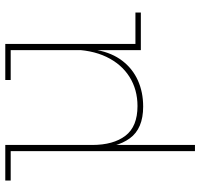

<svg xmlns="http://www.w3.org/2000/svg" viewBox="-36 -530 776 745"><g transform="rotate(-90 352.5 -158.0)"><path d="M530 -505H414V-526H554V-21H676V0H530ZM162 -299V-189Q162 -106.5 197.8 -59.8Q233.5 -13 313 -13Q377 -13 426.5 -44.2Q476 -75.5 504 -134Q532 -192.5 532 -275L541 -169H530Q519 -111.5 488.5 -71.8Q458 -32 412.5 -11.5Q367 9 311 9Q225.5 9 187.8 -42.8Q150 -94.5 150 -185V-299ZM138 210V-505H24V-526H162V210Z"/></g></svg>

Font: Hepta Slab ExtraLight
Style: Regular
Weight: 200
Designer: Michael LaGattuta
Foundry: Michael LaGattuta
Version: Version 1.100